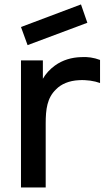

<svg xmlns="http://www.w3.org/2000/svg" viewBox="-20 -830 489 850"><path d="M366.7 -729.2 338.5 -810.4 72.9 -710.4 102.1 -630.2ZM338.5 -577.1C297.9 -576 257.3 -564.6 222.9 -539.6C200 -522.9 182.3 -503.1 169.8 -481.3V-562.5H72.9V0H182.3V-283.3C182.3 -345.8 188.5 -396.9 228.1 -434.4C251 -458.3 286.5 -472.9 329.2 -475C363.5 -477.1 396.9 -471.9 422.9 -462.5V-564.6C395.8 -575 366.7 -579.2 338.5 -577.1Z"/></svg>

Font: Manrope Semibold
Style: Regular
Weight: 600
Width: 4
Designer: Michael Sharanda
Foundry: Michael Sharanda
Version: Version 2.000;PS 002.000;hotconv 1.0.88;makeotf.lib2.5.64775